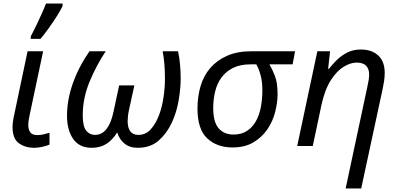

<svg xmlns="http://www.w3.org/2000/svg" viewBox="-20 -826 2252 1086"><path d="M174 10Q122 10 86.5 -16Q51 -42 51 -107Q51 -122 53.5 -140.5Q56 -159 61 -180L136 -536H224L148 -177Q145 -164 142.5 -148Q140 -132 140 -118Q140 -94 151 -78Q162 -62 191 -62Q208 -62 224 -65.5Q240 -69 260 -75V-8Q247 -2 221.5 4Q196 10 174 10ZM154 -606V-620Q167 -644 183 -677.5Q199 -711 214.5 -745Q230 -779 240 -806H334V-792Q325 -772 304 -738.5Q283 -705 257 -668.5Q231 -632 209 -606Z M359 -171Q359 -261 392 -354.5Q425 -448 486 -536H578Q524 -455 486 -362.5Q448 -270 448 -173Q448 -110 468 -86.5Q488 -63 517 -63Q557 -63 583 -97Q609 -131 622 -194L654 -343H740L710 -206Q706 -189 704 -171Q702 -153 702 -142Q702 -63 763 -63Q804 -63 832.5 -94.5Q861 -126 879 -173.5Q897 -221 905 -276.5Q913 -332 913 -380Q913 -470 900 -536H987Q995 -500 998.5 -459.5Q1002 -419 1002 -383Q1002 -329 991 -261Q980 -193 952 -132.5Q924 -72 877.5 -31Q831 10 759 10Q713 10 684 -14Q655 -38 643 -77Q616 -34 581.5 -12Q547 10 498 10Q429 10 394 -40Q359 -90 359 -171Z M1097 -212Q1097 -280 1114.5 -339Q1132 -398 1169.5 -441.5Q1207 -485 1264.5 -510.5Q1322 -536 1401 -536H1649L1635 -462H1504Q1521 -433 1535.5 -395Q1550 -357 1550 -293Q1550 -246 1536.5 -193Q1523 -140 1493 -95.5Q1463 -51 1414.5 -21.5Q1366 8 1295 8Q1207 8 1152 -43.5Q1097 -95 1097 -212ZM1301 -65Q1346 -65 1377 -85.5Q1408 -106 1427.5 -140.5Q1447 -175 1455.5 -220.5Q1464 -266 1464 -316Q1464 -364 1454 -400.5Q1444 -437 1430 -462H1397Q1339 -462 1298.5 -442Q1258 -422 1233 -388Q1208 -354 1197 -309Q1186 -264 1186 -214Q1186 -136 1216.5 -100.5Q1247 -65 1301 -65Z M1935 240 2058 -336Q2063 -358 2065.5 -374.5Q2068 -391 2068 -405Q2068 -436 2051 -454Q2034 -472 1997 -472Q1963 -472 1924 -448.5Q1885 -425 1851 -372Q1817 -319 1798 -231L1749 0H1661L1775 -536H1847L1836 -437H1841Q1860 -462 1885.5 -487Q1911 -512 1944.5 -529Q1978 -546 2021 -546Q2083 -546 2119.5 -512Q2156 -478 2156 -414Q2156 -391 2152.5 -367.5Q2149 -344 2145 -326L2023 240Z"/></svg>

Font: BC Sans
Style: Italic
Weight: 400
Italic angle: -12°
Designer: Monotype Design Team
Designer: Province of B.C.
Foundry: Monotype Imaging Inc.
Version: Version 2.000;GOOG;noto-source:20170915:90ef993387c0